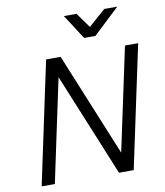

<svg xmlns="http://www.w3.org/2000/svg" viewBox="-99 -1024 949 1105"><g transform="rotate(-10 375.0 -471.5)"><path d="M54 0 206 -715H291L549 -86H533L667 -715H744L592 0H506L249 -626H264L131 0ZM443 -799 350 -943H424L516 -815H441L586 -943H662L509 -799Z"/></g></svg>

Font: Wix Madefor Text
Style: Italic
Weight: 400
Italic angle: -12°
Designer: Dalton Maag Ltd
Foundry: Dalton Maag Ltd
Version: Version 3.100